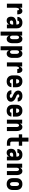

<svg xmlns="http://www.w3.org/2000/svg" viewBox="2755 -3530 990 6540"><g transform="rotate(90 3250.0 -260.0)"><path d="M106 0V-520H243V-429Q250 -448 259.5 -466Q269 -484 283.5 -498.5Q298 -513 317.5 -520.5Q337 -528 357 -528Q376 -528 395 -521Q414 -514 427.5 -500Q441 -486 449 -468Q457 -450 461.5 -431Q466 -412 467.5 -392.5Q469 -373 469 -353H332Q332 -363 331 -373Q330 -383 326 -392Q322 -401 314 -407.5Q306 -414 296 -414Q283 -414 273.5 -403.5Q264 -393 258.5 -381Q253 -369 250 -355.5Q247 -342 245.5 -329Q244 -316 243.5 -302.5Q243 -289 243 -276V0Z M681 8Q661 8 642.5 4Q624 0 608 -10Q592 -20 580 -35.5Q568 -51 561 -68.5Q554 -86 551 -105Q548 -124 548 -143Q548 -170 554.5 -196.5Q561 -223 576.5 -245Q592 -267 615 -282Q638 -297 663.5 -306Q689 -315 715.5 -318Q742 -321 769 -321H815V-346Q815 -360 811.5 -374Q808 -388 799 -399Q790 -410 776.5 -415.5Q763 -421 748 -421Q735 -421 722.5 -417Q710 -413 701 -404Q692 -395 687.5 -382.5Q683 -370 683 -357H554Q554 -382 560.5 -405.5Q567 -429 580 -449.5Q593 -470 612 -486Q631 -502 653.5 -511.5Q676 -521 700 -524.5Q724 -528 748 -528Q774 -528 799 -524Q824 -520 847 -510Q870 -500 889.5 -482.5Q909 -465 921.5 -443Q934 -421 939 -396Q944 -371 944 -346V0H815V-73Q806 -54 792 -38.5Q778 -23 760 -12Q742 -1 721.5 3.5Q701 8 681 8ZM734 -99Q750 -99 766 -104Q782 -109 793.5 -120.5Q805 -132 810 -148Q815 -164 815 -180V-214H769Q759 -214 749 -213Q739 -212 729 -210Q719 -208 709 -203.5Q699 -199 691.5 -192Q684 -185 680.5 -175.5Q677 -166 677 -155Q677 -144 680.5 -133Q684 -122 692 -114Q700 -106 711.5 -102.5Q723 -99 734 -99Z M1056 215V-520H1193V-446Q1200 -463 1211 -479Q1222 -495 1237.5 -506.5Q1253 -518 1271.5 -523Q1290 -528 1309 -528Q1333 -528 1355.5 -520Q1378 -512 1395 -495.5Q1412 -479 1423.5 -458Q1435 -437 1441.5 -414Q1448 -391 1450 -367.5Q1452 -344 1452 -320V-200Q1452 -176 1450 -152.5Q1448 -129 1441.5 -106Q1435 -83 1423.5 -62Q1412 -41 1395 -24.5Q1378 -8 1355.5 0Q1333 8 1309 8Q1290 8 1271.5 3Q1253 -2 1237.5 -13.5Q1222 -25 1211 -41Q1200 -57 1193 -74V215ZM1251 -106Q1267 -106 1281 -115Q1295 -124 1302.5 -138Q1310 -152 1312.5 -168Q1315 -184 1315 -200V-320Q1315 -336 1312.5 -352Q1310 -368 1302.5 -382Q1295 -396 1281 -405Q1267 -414 1251 -414Q1241 -414 1231 -410Q1221 -406 1214 -398Q1207 -390 1203 -380.5Q1199 -371 1196.5 -361Q1194 -351 1193.5 -340.5Q1193 -330 1193 -320V-200Q1193 -190 1193.5 -179.5Q1194 -169 1196.5 -159Q1199 -149 1203 -139.5Q1207 -130 1214 -122Q1221 -114 1231 -110Q1241 -106 1251 -106Z M1556 215V-520H1693V-446Q1700 -463 1711 -479Q1722 -495 1737.5 -506.5Q1753 -518 1771.5 -523Q1790 -528 1809 -528Q1833 -528 1855.5 -520Q1878 -512 1895 -495.5Q1912 -479 1923.5 -458Q1935 -437 1941.5 -414Q1948 -391 1950 -367.5Q1952 -344 1952 -320V-200Q1952 -176 1950 -152.5Q1948 -129 1941.5 -106Q1935 -83 1923.5 -62Q1912 -41 1895 -24.5Q1878 -8 1855.5 0Q1833 8 1809 8Q1790 8 1771.5 3Q1753 -2 1737.5 -13.5Q1722 -25 1711 -41Q1700 -57 1693 -74V215ZM1751 -106Q1767 -106 1781 -115Q1795 -124 1802.5 -138Q1810 -152 1812.5 -168Q1815 -184 1815 -200V-320Q1815 -336 1812.5 -352Q1810 -368 1802.5 -382Q1795 -396 1781 -405Q1767 -414 1751 -414Q1741 -414 1731 -410Q1721 -406 1714 -398Q1707 -390 1703 -380.5Q1699 -371 1696.5 -361Q1694 -351 1693.5 -340.5Q1693 -330 1693 -320V-200Q1693 -190 1693.5 -179.5Q1694 -169 1696.5 -159Q1699 -149 1703 -139.5Q1707 -130 1714 -122Q1721 -114 1731 -110Q1741 -106 1751 -106Z M2106 0V-520H2243V-429Q2250 -448 2259.5 -466Q2269 -484 2283.5 -498.5Q2298 -513 2317.5 -520.5Q2337 -528 2357 -528Q2376 -528 2395 -521Q2414 -514 2427.5 -500Q2441 -486 2449 -468Q2457 -450 2461.5 -431Q2466 -412 2467.5 -392.5Q2469 -373 2469 -353H2332Q2332 -363 2331 -373Q2330 -383 2326 -392Q2322 -401 2314 -407.5Q2306 -414 2296 -414Q2283 -414 2273.5 -403.5Q2264 -393 2258.5 -381Q2253 -369 2250 -355.5Q2247 -342 2245.5 -329Q2244 -316 2243.5 -302.5Q2243 -289 2243 -276V0Z M2752 8Q2725 8 2697.5 3Q2670 -2 2645.5 -14.5Q2621 -27 2601.5 -47.5Q2582 -68 2569.5 -92.5Q2557 -117 2552.5 -144.5Q2548 -172 2548 -200V-320Q2548 -347 2552.5 -374.5Q2557 -402 2569 -427Q2581 -452 2600 -472Q2619 -492 2643.5 -505Q2668 -518 2695.5 -523Q2723 -528 2750 -528Q2777 -528 2804.5 -523Q2832 -518 2856.5 -505Q2881 -492 2900 -472Q2919 -452 2931 -427Q2943 -402 2947.5 -374.5Q2952 -347 2952 -320V-206H2677V-200Q2677 -182 2680 -164.5Q2683 -147 2692.5 -132Q2702 -117 2718.5 -108Q2735 -99 2752 -99Q2765 -99 2777 -102Q2789 -105 2799 -112Q2809 -119 2814.5 -130.5Q2820 -142 2821 -154H2950Q2949 -130 2941 -107.5Q2933 -85 2919.5 -65.5Q2906 -46 2887 -31Q2868 -16 2846 -7.5Q2824 1 2800 4.5Q2776 8 2752 8ZM2823 -314V-320Q2823 -338 2820 -355.5Q2817 -373 2808 -388Q2799 -403 2783.5 -412Q2768 -421 2750 -421Q2732 -421 2716.5 -412Q2701 -403 2692 -388Q2683 -373 2680 -355.5Q2677 -338 2677 -320V-314Z M3249 8Q3225 8 3201.5 5Q3178 2 3156 -6Q3134 -14 3114.5 -28Q3095 -42 3081.5 -61.5Q3068 -81 3061 -103.5Q3054 -126 3054 -150Q3054 -151 3054 -151.5Q3054 -152 3054 -153H3183Q3183 -153 3183 -152.5Q3183 -152 3183 -152Q3183 -140 3188.5 -129Q3194 -118 3203.5 -111Q3213 -104 3225 -101.5Q3237 -99 3249 -99Q3259 -99 3269.5 -100.5Q3280 -102 3290 -106Q3300 -110 3307.5 -118Q3315 -126 3315 -136Q3315 -151 3305 -162.5Q3295 -174 3283 -181.5Q3271 -189 3258 -195Q3245 -201 3232 -206L3230 -207Q3201 -220 3171.5 -234.5Q3142 -249 3118 -271Q3094 -293 3079 -323Q3064 -353 3064 -385Q3064 -407 3071 -428.5Q3078 -450 3092 -467.5Q3106 -485 3124.5 -497Q3143 -509 3164 -516Q3185 -523 3207 -525.5Q3229 -528 3251 -528Q3274 -528 3297 -525Q3320 -522 3341 -513.5Q3362 -505 3381 -491Q3400 -477 3412.5 -458Q3425 -439 3431.5 -416.5Q3438 -394 3438 -371Q3438 -370 3438 -369.5Q3438 -369 3438 -368H3309Q3309 -368 3309 -368.5Q3309 -369 3309 -369Q3309 -380 3304.5 -390.5Q3300 -401 3292 -408Q3284 -415 3273 -418Q3262 -421 3251 -421Q3242 -421 3232 -419.5Q3222 -418 3213.5 -414Q3205 -410 3199 -402Q3193 -394 3193 -384Q3193 -371 3201.5 -359.5Q3210 -348 3221 -340.5Q3232 -333 3244.5 -327.5Q3257 -322 3269 -316.5Q3281 -311 3293.5 -306Q3306 -301 3318.5 -295Q3331 -289 3342.5 -282.5Q3354 -276 3365 -268.5Q3376 -261 3386.5 -252Q3397 -243 3405.5 -233Q3414 -223 3421.5 -211.5Q3429 -200 3434 -187.5Q3439 -175 3441.5 -161.5Q3444 -148 3444 -135Q3444 -112 3436.5 -90.5Q3429 -69 3414 -51.5Q3399 -34 3379.5 -22.5Q3360 -11 3338.5 -4Q3317 3 3294 5.5Q3271 8 3249 8Z M3752 8Q3725 8 3697.5 3Q3670 -2 3645.5 -14.5Q3621 -27 3601.5 -47.5Q3582 -68 3569.5 -92.5Q3557 -117 3552.5 -144.5Q3548 -172 3548 -200V-320Q3548 -347 3552.5 -374.5Q3557 -402 3569 -427Q3581 -452 3600 -472Q3619 -492 3643.5 -505Q3668 -518 3695.5 -523Q3723 -528 3750 -528Q3777 -528 3804.5 -523Q3832 -518 3856.5 -505Q3881 -492 3900 -472Q3919 -452 3931 -427Q3943 -402 3947.5 -374.5Q3952 -347 3952 -320V-206H3677V-200Q3677 -182 3680 -164.5Q3683 -147 3692.5 -132Q3702 -117 3718.5 -108Q3735 -99 3752 -99Q3765 -99 3777 -102Q3789 -105 3799 -112Q3809 -119 3814.5 -130.5Q3820 -142 3821 -154H3950Q3949 -130 3941 -107.5Q3933 -85 3919.5 -65.5Q3906 -46 3887 -31Q3868 -16 3846 -7.5Q3824 1 3800 4.5Q3776 8 3752 8ZM3823 -314V-320Q3823 -338 3820 -355.5Q3817 -373 3808 -388Q3799 -403 3783.5 -412Q3768 -421 3750 -421Q3732 -421 3716.5 -412Q3701 -403 3692 -388Q3683 -373 3680 -355.5Q3677 -338 3677 -320V-314Z M4056 0V-520H4193V-446Q4200 -463 4211 -478.5Q4222 -494 4237 -505.5Q4252 -517 4270.5 -522.5Q4289 -528 4308 -528Q4331 -528 4353.5 -519.5Q4376 -511 4392 -494Q4408 -477 4418 -456Q4428 -435 4434 -412.5Q4440 -390 4442 -366.5Q4444 -343 4444 -320V0H4307V-320Q4307 -335 4305 -350.5Q4303 -366 4297 -380Q4291 -394 4278 -404Q4265 -414 4250 -414Q4235 -414 4222 -404Q4209 -394 4203 -380Q4197 -366 4195 -350.5Q4193 -335 4193 -320V0Z M4856 0Q4833 0 4809.5 -3Q4786 -6 4764.5 -14Q4743 -22 4723.5 -35.5Q4704 -49 4691 -68.5Q4678 -88 4673 -111Q4668 -134 4668 -157V-406H4556V-520H4668V-735H4804V-520H4944V-406H4804V-157Q4804 -147 4808 -138Q4812 -129 4819.5 -123.5Q4827 -118 4836.5 -116Q4846 -114 4856 -114H4944V0Z M5181 8Q5161 8 5142.5 4Q5124 0 5108 -10Q5092 -20 5080 -35.5Q5068 -51 5061 -68.5Q5054 -86 5051 -105Q5048 -124 5048 -143Q5048 -170 5054.5 -196.5Q5061 -223 5076.5 -245Q5092 -267 5115 -282Q5138 -297 5163.5 -306Q5189 -315 5215.5 -318Q5242 -321 5269 -321H5315V-346Q5315 -360 5311.5 -374Q5308 -388 5299 -399Q5290 -410 5276.5 -415.5Q5263 -421 5248 -421Q5235 -421 5222.5 -417Q5210 -413 5201 -404Q5192 -395 5187.5 -382.5Q5183 -370 5183 -357H5054Q5054 -382 5060.5 -405.5Q5067 -429 5080 -449.5Q5093 -470 5112 -486Q5131 -502 5153.5 -511.5Q5176 -521 5200 -524.5Q5224 -528 5248 -528Q5274 -528 5299 -524Q5324 -520 5347 -510Q5370 -500 5389.5 -482.5Q5409 -465 5421.5 -443Q5434 -421 5439 -396Q5444 -371 5444 -346V0H5315V-73Q5306 -54 5292 -38.5Q5278 -23 5260 -12Q5242 -1 5221.5 3.5Q5201 8 5181 8ZM5234 -99Q5250 -99 5266 -104Q5282 -109 5293.5 -120.5Q5305 -132 5310 -148Q5315 -164 5315 -180V-214H5269Q5259 -214 5249 -213Q5239 -212 5229 -210Q5219 -208 5209 -203.5Q5199 -199 5191.5 -192Q5184 -185 5180.5 -175.5Q5177 -166 5177 -155Q5177 -144 5180.5 -133Q5184 -122 5192 -114Q5200 -106 5211.5 -102.5Q5223 -99 5234 -99Z M5556 0V-520H5693V-446Q5700 -463 5711 -478.5Q5722 -494 5737 -505.5Q5752 -517 5770.5 -522.5Q5789 -528 5808 -528Q5831 -528 5853.5 -519.5Q5876 -511 5892 -494Q5908 -477 5918 -456Q5928 -435 5934 -412.5Q5940 -390 5942 -366.5Q5944 -343 5944 -320V0H5807V-320Q5807 -335 5805 -350.5Q5803 -366 5797 -380Q5791 -394 5778 -404Q5765 -414 5750 -414Q5735 -414 5722 -404Q5709 -394 5703 -380Q5697 -366 5695 -350.5Q5693 -335 5693 -320V0Z M6250 8Q6223 8 6195.5 3Q6168 -2 6143.5 -15Q6119 -28 6100 -48Q6081 -68 6069 -93Q6057 -118 6052.5 -145.5Q6048 -173 6048 -200V-320Q6048 -347 6052.5 -374.5Q6057 -402 6069 -427Q6081 -452 6100 -472Q6119 -492 6143.5 -505Q6168 -518 6195.5 -523Q6223 -528 6250 -528Q6277 -528 6304.5 -523Q6332 -518 6356.5 -505Q6381 -492 6400 -472Q6419 -452 6431 -427Q6443 -402 6447.5 -374.5Q6452 -347 6452 -320V-200Q6452 -173 6447.5 -145.5Q6443 -118 6431 -93Q6419 -68 6400 -48Q6381 -28 6356.5 -15Q6332 -2 6304.5 3Q6277 8 6250 8ZM6250 -106Q6266 -106 6280.5 -114.5Q6295 -123 6302.5 -137.5Q6310 -152 6312.5 -168Q6315 -184 6315 -200V-320Q6315 -336 6312.5 -352Q6310 -368 6302.5 -382.5Q6295 -397 6280.5 -405.5Q6266 -414 6250 -414Q6234 -414 6219.5 -405.5Q6205 -397 6197.5 -382.5Q6190 -368 6187.5 -352Q6185 -336 6185 -320V-200Q6185 -184 6187.5 -168Q6190 -152 6197.5 -137.5Q6205 -123 6219.5 -114.5Q6234 -106 6250 -106Z"/></g></svg>

Font: Iosevka SS04 Heavy
Style: Regular
Weight: 900
Monospace: yes
Designer: Belleve Invis
Foundry: Belleve Invis
Version: Version 19.0.0; ttfautohint (v1.8.4)